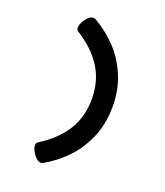

<svg xmlns="http://www.w3.org/2000/svg" viewBox="-152 -778 904 1050"><g transform="rotate(20 300.0 -253.0)"><path d="M474.1 -253.4Q474.1 -153.3 439 -71.8Q403.8 9.8 347.4 67.9Q291 126 223.1 164.6Q216.3 168.5 209.5 168.5Q198.2 168.5 186.3 159.4Q174.3 150.4 164.6 135.3Q147 108.9 147 88.9Q147 75.7 155.8 69.8Q253.4 8.8 303.2 -70.1Q353 -148.9 353 -253.4Q353 -357.9 303.2 -436.8Q253.4 -515.6 155.8 -576.7Q147 -582.5 147 -595.7Q147 -615.7 164.6 -642.1Q174.3 -657.2 186.3 -666.3Q198.2 -675.3 209.5 -675.3Q216.3 -675.3 223.1 -671.4Q291 -632.8 347.4 -574.7Q403.8 -516.6 439 -435.1Q474.1 -353.5 474.1 -253.4Z"/></g></svg>

Font: Courier Prime
Style: Bold
Weight: 700
Designer: Alan Dague-Greene, Quote-Unquote Apps
Foundry: Quote-Unquote Apps
Version: Version 3.018